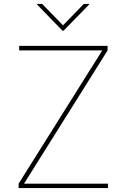

<svg xmlns="http://www.w3.org/2000/svg" viewBox="-20 -962 647 982"><path d="M75.2 0V-22.5L435.5 -596.7Q454.1 -625.5 472.2 -654.8Q490.2 -684.1 508.3 -712.9L513.2 -704.1Q473.1 -704.1 433.6 -704.1Q394 -704.1 354 -704.1H78.1V-727.5H530.3V-704.1L167 -125Q149.4 -97.2 132.1 -69.3Q114.7 -41.5 97.2 -13.7L92.3 -22.5Q130.4 -22.5 168.7 -22.5Q207 -22.5 245.1 -22.5H532.2V0ZM195.8 -941.9 302.2 -832.5 408.7 -941.9H436V-939L305.2 -805.2H299.3L169.4 -939V-941.9Z"/></svg>

Font: Inter Thin
Style: Regular
Weight: 250
Designer: Rasmus Andersson
Foundry: rsms
Version: Version 4.001;git-66647c0bb